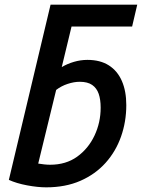

<svg xmlns="http://www.w3.org/2000/svg" viewBox="-20 -791 609 824"><path d="M178 13Q142 13 96.5 4.5Q51 -4 18 -19L197 -771H569L547 -677H287L245 -503Q268 -517 297 -525.5Q326 -534 355 -534Q410 -534 447 -510.5Q484 -487 503 -443.5Q522 -400 522 -340Q522 -269 499.5 -205Q477 -141 433 -92Q389 -43 325 -15Q261 13 178 13ZM195 -84Q263 -84 311 -118.5Q359 -153 385.5 -209Q412 -265 412 -329Q412 -364 403.5 -388.5Q395 -413 375.5 -426.5Q356 -440 322 -440Q298 -440 270.5 -431Q243 -422 221 -405L144 -89Q156 -87 169.5 -85.5Q183 -84 195 -84Z"/></svg>

Font: Ubuntu Sans Mono Medium
Style: Italic
Weight: 500
Italic angle: -13.5°
Monospace: yes
Designer: Dalton Maag Ltd
Foundry: Dalton Maag Ltd
Version: Version 1.006